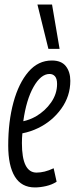

<svg xmlns="http://www.w3.org/2000/svg" viewBox="-20 -811 328 841"><path d="M228 -15Q208 -2 182 4Q156 10 133 10Q74 10 45 -37.5Q16 -85 16 -174Q16 -279 39 -363Q62 -447 104.5 -496.5Q147 -546 207 -546Q249 -546 268.5 -521Q288 -496 288 -457Q288 -390 248.5 -335Q209 -280 147 -250Q114 -234 78 -227Q76 -206 76 -184Q76 -55 140 -55Q157 -55 175.5 -59.5Q194 -64 215 -74ZM197 -487Q159 -487 127 -430.5Q95 -374 82 -280Q110 -286 137 -301Q178 -325 204 -362.5Q230 -400 230 -443Q230 -466 221 -476.5Q212 -487 197 -487ZM192 -597 144 -791H208L241 -597Z"/></svg>

Font: Georama ExtraCondensed
Style: Italic
Weight: 400
Width: 2
Italic angle: -9°
Designer: Jean-Baptiste Levee
Foundry: Production Type
Version: Version 1.000